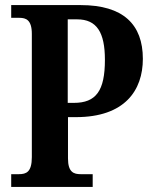

<svg xmlns="http://www.w3.org/2000/svg" viewBox="-20 -734 598 754"><path d="M24 0H344V-50H297C270 -50 247 -57 247 -112V-274H278C470 -274 541 -379 541 -503C541 -638 464 -714 297 -714H24V-664H56C82 -664 105 -656 105 -601V-117C105 -58 83 -50 54 -50H24ZM270 -330H246V-658H283C360 -658 392 -607 392 -499C392 -377 357 -330 270 -330Z"/></svg>

Font: Noto Serif Tamil Condensed
Style: Bold
Weight: 700
Width: 3
Designer: Indian Type Foundry, Tom Grace, and the Monotype Design Team
Foundry: Monotype Imaging Inc.
Version: Version 2.004